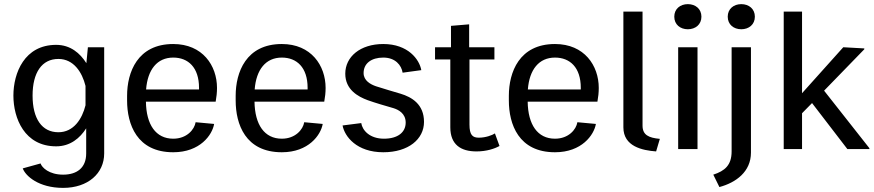

<svg xmlns="http://www.w3.org/2000/svg" viewBox="-20 -732 4294 943"><path d="M45.8 -262.5C45.8 -151.7 100 -13.3 255.8 -13.3C325 -13.3 372.5 -53.3 403.3 -101.7V21.7C403.3 93.3 356.7 125.8 290 125.8C220.8 125.8 185.8 90.8 179.2 70.8L91.7 95C105 131.7 169.2 190.8 290 190.8C412.5 190.8 491.7 119.2 491.7 21.7V-500H411.7L404.2 -421.7C373.3 -470.8 325.8 -511.7 255.8 -511.7C100 -511.7 45.8 -373.3 45.8 -262.5ZM400 -310V-215C383.3 -147.5 341.7 -82.5 266.7 -82.5C185.8 -82.5 140 -149.2 140 -262.5C140 -375.8 185.8 -442.5 266.7 -442.5C341.7 -442.5 383.3 -377.5 400 -310Z M604.2 -238.3C604.2 -122.5 651.7 15.8 830.8 15.8C962.5 15.8 1022.5 -69.2 1031.7 -123.3L940.8 -131.7C935 -95.8 897.5 -50.8 830.8 -50.8C745 -50.8 698.3 -120 696.7 -232.5H1039.2C1043.3 -255 1045.8 -277.5 1045.8 -300C1045.8 -410 975 -515.8 830.8 -515.8C655 -515.8 604.2 -376.7 604.2 -261.7ZM697.5 -292.5C705 -390 751.7 -449.2 830.8 -449.2C904.2 -449.2 957.5 -400.8 957.5 -300.8V-292.5Z M1137.5 -238.3C1137.5 -122.5 1185 15.8 1364.2 15.8C1495.8 15.8 1555.8 -69.2 1565 -123.3L1474.2 -131.7C1468.3 -95.8 1430.8 -50.8 1364.2 -50.8C1278.3 -50.8 1231.7 -120 1230 -232.5H1572.5C1576.7 -255 1579.2 -277.5 1579.2 -300C1579.2 -410 1508.3 -515.8 1364.2 -515.8C1188.3 -515.8 1137.5 -376.7 1137.5 -261.7ZM1230.8 -292.5C1238.3 -390 1285 -449.2 1364.2 -449.2C1437.5 -449.2 1490.8 -400.8 1490.8 -300.8V-292.5Z M1662.5 -115.8C1672.5 -61.7 1731.7 15.8 1862.5 15.8C1986.7 15.8 2062.5 -49.2 2062.5 -133.3C2062.5 -220 2002.5 -255 1947.5 -271.7C1916.7 -280.8 1862.5 -296.7 1826.7 -308.3C1800 -317.5 1765.8 -335.8 1765.8 -373.3C1765.8 -420 1803.3 -449.2 1862.5 -449.2C1921.7 -449.2 1951.7 -411.7 1957.5 -375L2049.2 -387.5C2040 -440 1984.2 -515.8 1862.5 -515.8C1749.2 -515.8 1675.8 -453.3 1675.8 -370C1675.8 -291.7 1738.3 -257.5 1785.8 -240C1822.5 -226.7 1875 -211.7 1912.5 -200.8C1936.7 -193.3 1972.5 -175 1972.5 -130C1972.5 -82.5 1934.2 -50.8 1865.8 -50.8C1796.7 -50.8 1760 -90.8 1754.2 -127.5Z M2116.7 -440H2191.7V-106.7C2191.7 -21.7 2243.3 11.7 2320 11.7C2370 11.7 2409.2 -1.7 2433.3 -15L2410.8 -76.7C2398.3 -68.3 2365.8 -55.8 2331.7 -55.8C2300.8 -55.8 2285.8 -69.2 2285.8 -120V-440H2408.3V-500H2284.2V-612.5L2195 -605V-500H2116.7Z M2479.2 -238.3C2479.2 -122.5 2526.7 15.8 2705.8 15.8C2837.5 15.8 2897.5 -69.2 2906.7 -123.3L2815.8 -131.7C2810 -95.8 2772.5 -50.8 2705.8 -50.8C2620 -50.8 2573.3 -120 2571.7 -232.5H2914.2C2918.3 -255 2920.8 -277.5 2920.8 -300C2920.8 -410 2850 -515.8 2705.8 -515.8C2530 -515.8 2479.2 -376.7 2479.2 -261.7ZM2572.5 -292.5C2580 -390 2626.7 -449.2 2705.8 -449.2C2779.2 -449.2 2832.5 -400.8 2832.5 -300.8V-292.5Z M3041.7 -106.7C3041.7 -12.5 3135 6.7 3202.5 11.7L3220.8 -50C3165.8 -55 3135.8 -69.2 3135.8 -115V-675H3041.7Z M3310.8 0H3405.8V-500H3310.8ZM3358.3 -711.7C3320.8 -711.7 3291.7 -688.3 3291.7 -650C3291.7 -611.7 3320.8 -588.3 3358.3 -588.3C3395.8 -588.3 3425 -611.7 3425 -650C3425 -688.3 3395.8 -711.7 3358.3 -711.7Z M3483.3 125.8 3513.3 186.7C3594.2 165 3668.3 111.7 3668.3 17.5V-500H3573.3V11.7C3573.3 79.2 3540 107.5 3483.3 125.8ZM3620.8 -711.7C3583.3 -711.7 3554.2 -688.3 3554.2 -650C3554.2 -611.7 3583.3 -588.3 3620.8 -588.3C3658.3 -588.3 3687.5 -611.7 3687.5 -650C3687.5 -688.3 3658.3 -711.7 3620.8 -711.7Z M3829.2 0H3919.2V-175.8L3968.3 -225.8L4141.7 0H4250V-4.2L4027.5 -286.7L4225 -490V-494.2L4121.7 -500L3919.2 -274.2V-675H3829.2Z"/></svg>

Font: Boon Medium
Style: Regular
Weight: 500
Designer: Sungsit Sawaiwan
Foundry: FontUni
Version: Version 2.0